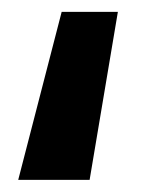

<svg xmlns="http://www.w3.org/2000/svg" viewBox="-20 -86 274 316"><path d="M10 210 81.5 -66.5H174L127.5 210Z"/></svg>

Font: Geologica Roman Medium
Style: Regular
Weight: 500
Designer: Sindre Bremnes, Frode Helland
Foundry: Monokrom Skriftforlag AS
Version: Version 1.010;gftools[0.9.28]